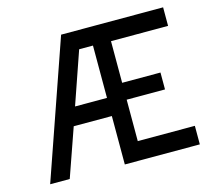

<svg xmlns="http://www.w3.org/2000/svg" viewBox="-97 -781 1000 900"><g transform="rotate(-15 403.0 -331.5)"><path d="M489 -574V-372H675V-290H489V-89H766V1H402V-234H217L135 0H40L271 -664H766V-574ZM402 -322V-576H335L247 -322Z"/></g></svg>

Font: Sulphur Point
Style: Bold
Weight: 700
Designer: Noponies / Dale Sattler
Foundry: Noponies
Version: Version 1.000; ttfautohint (v1.8)